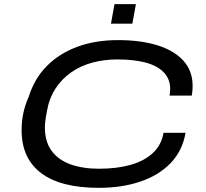

<svg xmlns="http://www.w3.org/2000/svg" viewBox="-20 -892 991 924"><path d="M456 12Q272 12 178 -59Q84 -130 84 -265Q84 -310 93 -350.5Q102 -391 118 -426Q146 -515 206 -575Q266 -635 352.5 -667Q439 -699 548 -699Q657 -699 737.5 -674Q818 -649 862.5 -600Q907 -551 907 -478Q907 -467 906 -455.5Q905 -444 903 -432H796Q797 -440 798 -448Q799 -456 799 -463Q799 -513 767 -545Q735 -577 678.5 -591.5Q622 -606 545 -606Q482 -606 425.5 -591Q369 -576 323.5 -544.5Q278 -513 247.5 -466.5Q217 -420 206 -358Q203 -342 201 -330Q199 -318 198 -308.5Q197 -299 196.5 -292Q196 -285 196 -279Q196 -210 228.5 -166Q261 -122 319.5 -101Q378 -80 456 -80Q542 -80 608 -98.5Q674 -117 715.5 -155.5Q757 -194 767 -253H873Q858 -166 801 -107Q744 -48 655 -18Q566 12 456 12ZM514 -778 531 -872H634L617 -778Z"/></svg>

Font: Archivo Expanded
Style: Italic
Weight: 400
Width: 7
Italic angle: -10°
Designer: Hector Gatti
Foundry: Omnibus-Type
Version: Version 2.001